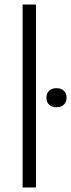

<svg xmlns="http://www.w3.org/2000/svg" viewBox="-20 -828 314 848"><path d="M80 0V-808H139V0ZM229.5 -354.5Q208.5 -354.5 196.8 -365.8Q185 -377 185 -396Q185 -415.5 196.8 -427Q208.5 -438.5 229.5 -438.5Q250.5 -438.5 262.2 -427Q274 -415.5 274 -396Q274 -377 262.2 -365.8Q250.5 -354.5 229.5 -354.5Z"/></svg>

Font: Encode Sans Condensed Thin Light
Style: Regular
Weight: 300
Version: Version 3.002